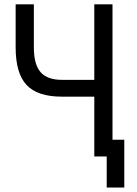

<svg xmlns="http://www.w3.org/2000/svg" viewBox="-20 -713 626 875"><path d="M466.3 141.6V0H409.7V-272.5H262.2Q150.9 -272.5 101.1 -325.7Q51.3 -378.9 51.3 -497.1V-693.4H134.3V-497.1Q134.3 -419.4 164.8 -384.3Q195.3 -349.1 262.2 -349.1H409.7V-693.4H492.7V-76.2H546.4V141.6Z"/></svg>

Font: Cascadia Code NF SemiLight
Style: Regular
Weight: 350
Monospace: yes
Designer: Aaron Bell
Foundry: Saja Typeworks
Version: Version 2404.023; ttfautohint (v1.8.4)